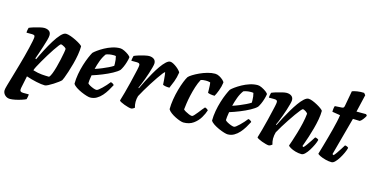

<svg xmlns="http://www.w3.org/2000/svg" viewBox="-97 -1108 3388 1734"><g transform="rotate(15 1597.0 -241.0)"><path d="M54 200Q26 200 6.5 181.5Q-13 163 -13 137Q-13 124 -2 86Q9 48 25 -6.5Q41 -61 58 -121Q70 -162 81.5 -206Q93 -250 102.5 -289.5Q112 -329 117.5 -357.5Q123 -386 123 -397Q123 -409 115.5 -413Q108 -417 94 -417H44Q43 -432 47 -447Q51 -462 51 -464Q66 -471 93 -479.5Q120 -488 147 -494Q174 -500 187 -500Q215 -500 233 -487.5Q251 -475 251 -448Q251 -432 242.5 -401Q234 -370 222 -333.5Q210 -297 199 -264Q188 -231 181 -213L190 -208Q210 -252 236 -302Q262 -352 290 -397.5Q318 -443 344.5 -471.5Q371 -500 392 -500Q409 -500 435 -491Q461 -482 487 -469Q513 -456 531.5 -443.5Q550 -431 552 -425Q552 -388 544.5 -344Q537 -300 525 -256Q513 -212 501 -175Q489 -138 479.5 -114Q470 -90 467 -86Q461 -79 442.5 -65Q424 -51 400.5 -36Q377 -21 356.5 -10.5Q336 0 326 0Q295 0 246 -10.5Q197 -21 150 -37L126 79Q122 100 129.5 108Q137 116 155 116H208Q208 129 205 142.5Q202 156 200 163Q187 170 159.5 179Q132 188 103 194Q74 200 54 200ZM344 -85Q355 -96 366 -124.5Q377 -153 387 -189.5Q397 -226 405 -263Q413 -300 418 -328Q423 -356 423 -367Q417 -376 407 -382Q397 -388 387.5 -392Q378 -396 372 -396Q368 -396 354 -378Q340 -360 320 -330.5Q300 -301 279 -266.5Q258 -232 239 -199Q220 -166 207 -141Q194 -116 192 -105Q239 -91 275.5 -88Q312 -85 344 -85Z M749 0Q738 0 714.5 -7Q691 -14 664 -26Q637 -38 614 -53Q591 -68 582 -84Q582 -128 590.5 -175.5Q599 -223 612.5 -266.5Q626 -310 640.5 -343.5Q655 -377 665 -394Q675 -405 699 -422.5Q723 -440 755.5 -458Q788 -476 825 -488Q862 -500 899 -500Q915 -500 938 -489Q961 -478 979.5 -464Q998 -450 999 -441Q996 -421 988.5 -395.5Q981 -370 971 -348Q961 -326 952 -313Q934 -294 893.5 -272Q853 -250 804.5 -230.5Q756 -211 711 -197Q705 -164 704 -150.5Q703 -137 702 -120Q708 -112 724 -103Q740 -94 758 -87.5Q776 -81 787 -81Q794 -81 806.5 -90.5Q819 -100 835 -115.5Q851 -131 866.5 -148Q882 -165 895 -182Q904 -182 914.5 -175Q925 -168 927 -163Q914 -138 897 -109.5Q880 -81 858 -56Q836 -31 809 -15.5Q782 0 749 0ZM723 -260Q757 -271 787 -283.5Q817 -296 843 -308.5Q869 -321 887 -333Q887 -338 887 -343.5Q887 -349 887 -354Q887 -372 884.5 -390Q882 -408 878 -422Q871 -424 865 -424Q859 -424 852 -424Q835 -424 818 -421Q801 -418 786 -412Q763 -381 748 -341Q733 -301 723 -260Z M1134 0Q1123 0 1104.5 -5Q1086 -10 1067 -17Q1048 -24 1034 -31.5Q1020 -39 1018 -44Q1028 -76 1041 -123.5Q1054 -171 1067 -224Q1080 -277 1090 -322Q1094 -340 1097.5 -354.5Q1101 -369 1102.5 -380.5Q1104 -392 1104 -397Q1104 -408 1096.5 -412.5Q1089 -417 1073 -417H1024Q1024 -429 1027 -442.5Q1030 -456 1032 -464Q1046 -471 1073.5 -479.5Q1101 -488 1128 -494Q1155 -500 1168 -500Q1196 -500 1214 -487Q1232 -474 1232 -448Q1232 -436 1225 -410Q1218 -384 1208 -352Q1198 -320 1186 -288.5Q1174 -257 1164 -232.5Q1154 -208 1149 -199L1154 -195Q1170 -230 1191 -270.5Q1212 -311 1235 -351.5Q1258 -392 1281.5 -425.5Q1305 -459 1327 -479.5Q1349 -500 1366 -500Q1379 -500 1396 -491Q1413 -482 1429 -469.5Q1445 -457 1456 -444.5Q1467 -432 1469 -426Q1462 -378 1447 -338.5Q1432 -299 1419 -271Q1394 -271 1378.5 -274.5Q1363 -278 1357 -282Q1356 -305 1354 -328Q1352 -351 1350 -369.5Q1348 -388 1346 -396Q1340 -396 1325 -376.5Q1310 -357 1288.5 -326Q1267 -295 1244 -258.5Q1221 -222 1200 -186.5Q1179 -151 1165 -124Q1161 -111 1159 -97Q1157 -83 1157 -69Q1157 -56 1159 -42.5Q1161 -29 1165 -15Q1159 -10 1150.5 -5.5Q1142 -1 1134 0Z M1622 0Q1610 0 1589 -7Q1568 -14 1544 -26Q1520 -38 1500 -53Q1480 -68 1471 -84Q1471 -128 1479 -177Q1487 -226 1500 -272Q1513 -318 1527 -353Q1541 -388 1552 -405Q1561 -416 1586.5 -432Q1612 -448 1645.5 -463.5Q1679 -479 1716 -489.5Q1753 -500 1786 -500Q1806 -500 1826.5 -489Q1847 -478 1862 -464Q1877 -450 1878 -441Q1873 -403 1858.5 -364.5Q1844 -326 1832 -306Q1810 -306 1792 -309.5Q1774 -313 1768 -317Q1768 -325 1767.5 -344.5Q1767 -364 1766 -384Q1765 -404 1762 -413Q1752 -416 1740.5 -417Q1729 -418 1721 -418Q1709 -418 1696.5 -416.5Q1684 -415 1674 -411Q1656 -378 1642.5 -335.5Q1629 -293 1619.5 -250.5Q1610 -208 1605 -172Q1600 -136 1598 -116Q1604 -109 1619.5 -100Q1635 -91 1652.5 -84Q1670 -77 1681 -77Q1688 -77 1700 -90Q1712 -103 1726.5 -121Q1741 -139 1754 -156Q1767 -173 1776 -182Q1786 -180 1795 -174Q1804 -168 1807 -163Q1797 -130 1774.5 -92Q1752 -54 1714.5 -27Q1677 0 1622 0Z M2035 0Q2024 0 2000.5 -7Q1977 -14 1950 -26Q1923 -38 1900 -53Q1877 -68 1868 -84Q1868 -128 1876.5 -175.5Q1885 -223 1898.5 -266.5Q1912 -310 1926.5 -343.5Q1941 -377 1951 -394Q1961 -405 1985 -422.5Q2009 -440 2041.5 -458Q2074 -476 2111 -488Q2148 -500 2185 -500Q2201 -500 2224 -489Q2247 -478 2265.5 -464Q2284 -450 2285 -441Q2282 -421 2274.5 -395.5Q2267 -370 2257 -348Q2247 -326 2238 -313Q2220 -294 2179.5 -272Q2139 -250 2090.5 -230.5Q2042 -211 1997 -197Q1991 -164 1990 -150.5Q1989 -137 1988 -120Q1994 -112 2010 -103Q2026 -94 2044 -87.5Q2062 -81 2073 -81Q2080 -81 2092.5 -90.5Q2105 -100 2121 -115.5Q2137 -131 2152.5 -148Q2168 -165 2181 -182Q2190 -182 2200.5 -175Q2211 -168 2213 -163Q2200 -138 2183 -109.5Q2166 -81 2144 -56Q2122 -31 2095 -15.5Q2068 0 2035 0ZM2009 -260Q2043 -271 2073 -283.5Q2103 -296 2129 -308.5Q2155 -321 2173 -333Q2173 -338 2173 -343.5Q2173 -349 2173 -354Q2173 -372 2170.5 -390Q2168 -408 2164 -422Q2157 -424 2151 -424Q2145 -424 2138 -424Q2121 -424 2104 -421Q2087 -418 2072 -412Q2049 -381 2034 -341Q2019 -301 2009 -260Z M2420 0Q2409 0 2390.5 -5Q2372 -10 2353 -17Q2334 -24 2320 -31.5Q2306 -39 2304 -44Q2314 -76 2327 -123.5Q2340 -171 2353 -224Q2366 -277 2376 -322Q2380 -340 2383.5 -354.5Q2387 -369 2388.5 -380.5Q2390 -392 2390 -397Q2390 -408 2382.5 -412.5Q2375 -417 2359 -417H2310Q2310 -429 2313 -442.5Q2316 -456 2318 -464Q2333 -471 2360.5 -479.5Q2388 -488 2414.5 -494Q2441 -500 2454 -500Q2482 -500 2500 -487Q2518 -474 2518 -448Q2518 -436 2511 -410Q2504 -384 2494 -352Q2484 -320 2472 -288.5Q2460 -257 2450 -232.5Q2440 -208 2435 -199L2440 -195Q2457 -230 2478.5 -270.5Q2500 -311 2524 -351.5Q2548 -392 2572 -425.5Q2596 -459 2618.5 -479.5Q2641 -500 2659 -500Q2675 -500 2698 -491Q2721 -482 2744.5 -469Q2768 -456 2784.5 -443.5Q2801 -431 2803 -425Q2803 -388 2795 -343.5Q2787 -299 2774.5 -253.5Q2762 -208 2749.5 -169.5Q2737 -131 2727.5 -105Q2718 -79 2716 -73L2727 -66Q2738 -76 2752.5 -96.5Q2767 -117 2782 -139.5Q2797 -162 2807 -178Q2816 -178 2827 -173Q2838 -168 2840 -163Q2835 -142 2822 -114.5Q2809 -87 2792.5 -60.5Q2776 -34 2758.5 -17Q2741 0 2726 0Q2698 0 2669.5 -8Q2641 -16 2621 -27.5Q2601 -39 2598 -47Q2603 -60 2614.5 -94.5Q2626 -129 2640 -176Q2654 -223 2665.5 -273Q2677 -323 2681 -366Q2674 -376 2664.5 -382.5Q2655 -389 2647 -392.5Q2639 -396 2635 -396Q2630 -396 2614 -377Q2598 -358 2576.5 -327.5Q2555 -297 2531 -261Q2507 -225 2486 -190.5Q2465 -156 2451 -130Q2447 -116 2444.5 -100.5Q2442 -85 2442 -69Q2442 -55 2444.5 -41.5Q2447 -28 2451 -15Q2445 -10 2436.5 -5.5Q2428 -1 2420 0Z M3007 0Q2980 0 2949.5 -8Q2919 -16 2897.5 -26.5Q2876 -37 2873 -44Q2885 -84 2897 -126Q2909 -168 2920.5 -209.5Q2932 -251 2942 -290Q2952 -329 2960 -364.5Q2968 -400 2972 -430L2897 -442Q2897 -461 2899.5 -476Q2902 -491 2905 -497L2971 -501Q2982 -502 2986.5 -507Q2991 -512 2993 -524L3019 -666Q3035 -673 3066.5 -678Q3098 -683 3130 -681L3145 -663L3107 -500H3197L3207 -487Q3198 -469 3183.5 -450.5Q3169 -432 3157 -426L3093 -428L2997 -73L3009 -66Q3019 -76 3033.5 -96.5Q3048 -117 3062 -139.5Q3076 -162 3086 -178Q3096 -178 3106.5 -173Q3117 -168 3119 -163Q3114 -142 3101.5 -114.5Q3089 -87 3072.5 -60.5Q3056 -34 3039 -17Q3022 0 3007 0Z"/></g></svg>

Font: Texturina Medium 12pt ExtraBold
Style: Italic
Weight: 800
Italic angle: -11°
Version: Version 1.002